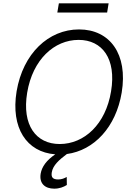

<svg xmlns="http://www.w3.org/2000/svg" viewBox="-20 -913 797 1147"><path d="M628.9 -893.1H331.7L322.4 -838.1H620ZM452.1 -737.2C269.5 -737.2 117.2 -593 79.2 -367.5C43.3 -148.8 138.8 -3.9 310 8.9C257.8 44.4 230.1 83.1 223 123.9C213.1 182.9 248.6 214.1 304 214.1C334.9 214.1 360.1 204.2 379.3 192.1L378.6 144.2C364.7 152 348.7 159.1 327.4 159.1C294.7 159.1 284.4 145.2 289.4 116.1C296.2 74.6 333.5 41.5 379.6 7.1C541.5 -14.6 672.6 -153.1 707 -359.7C745 -589.5 636.7 -737.2 452.1 -737.2ZM643.5 -367.5C611.5 -170.1 483 -52.6 336.6 -52.6C195 -52.6 110.1 -165.5 142.4 -359.7C175.4 -557.5 304 -674.7 449.9 -674.7C590.6 -674.7 676.1 -562.1 643.5 -367.5Z"/></svg>

Font: TID UI Light
Style: Italic
Weight: 300
Italic angle: -9.39999°
Designer: The TID Project Authors
Foundry: Bakken & Bæck
Version: Version 1.001;hotconv 1.0.109;makeotfexe 2.5.65596